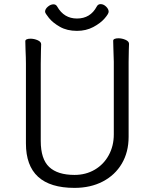

<svg xmlns="http://www.w3.org/2000/svg" viewBox="-20 -895 750 933"><path d="M531 -658 530 -697Q530 -703 537 -706Q544 -709 555 -709Q573 -709 590 -701.5Q607 -694 607 -682Q607 -666 606 -654L605 -594V-230Q605 -156 572 -100Q539 -44 479.5 -13Q420 18 342 18Q106 18 106 -198V-586Q106 -613 104 -655L103 -695Q103 -701 110 -704Q117 -707 128 -707Q146 -707 163 -699.5Q180 -692 180 -680Q180 -662 179 -649L178 -584V-210Q178 -122 219 -83.5Q260 -45 342 -45Q397 -45 440.5 -70.5Q484 -96 508.5 -141Q533 -186 533 -242V-595ZM354 -745Q306 -745 271.5 -764.5Q237 -784 218 -807.5Q199 -831 199 -838Q199 -851 212.5 -862.5Q226 -874 240 -874Q252 -874 258 -863Q291 -805 354 -805Q419 -805 450 -863Q456 -875 469 -875Q483 -875 495.5 -863Q508 -851 508 -838Q508 -828 488 -805Q468 -782 433 -763.5Q398 -745 354 -745Z"/></svg>

Font: Iansui
Style: Regular
Weight: 400
Designer: But Ko / Fontworks Inc.
Foundry: zi-hi.com / Fontworks Inc.
Version: Version 1.002